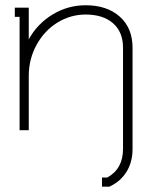

<svg xmlns="http://www.w3.org/2000/svg" viewBox="-20 -493 575 727"><path d="M54.2 -429.2H36.1V-463.9H88.9V-344.2Q122.1 -403.8 179.7 -438.5Q237.3 -473.1 304.2 -473.1Q385.3 -473.1 433.6 -429.9Q481.9 -386.7 481.9 -312V70.8Q481.9 120.1 459.7 156.5Q437.5 192.9 397.9 211.9L395 213.9H390.1H366.2V179.2H386.2Q445.8 146.5 445.8 70.8V-312Q445.8 -372.1 408 -405Q370.1 -438 304.2 -438Q247.6 -438 198.2 -408Q148.9 -377.9 118.9 -324Q88.9 -270 88.9 -205.1V0H54.2V-205.1Z"/></svg>

Font: RawengulkSans
Style: Regular
Weight: 500
Designer: gluk (gluksza@wp.pl)
Foundry: gluk (gluksza@wp.pl)
Version: Version 0.94